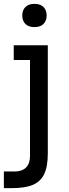

<svg xmlns="http://www.w3.org/2000/svg" viewBox="-22 -768 359 992"><path d="M-2 118H54Q92 118 112.5 97.5Q133 77 133 39V-458H49V-534H225V25Q225 92 206.5 131Q188 170 148 187Q108 204 40 204H-2ZM93 -688Q93 -715 109 -731.5Q125 -748 156 -748Q187 -748 203 -731.5Q219 -715 219 -688Q219 -661 203 -644.5Q187 -628 156 -628Q125 -628 109 -644.5Q93 -661 93 -688Z"/></svg>

Font: Sora-SIA
Style: Regular
Weight: 400
Designer: Jonathan Barnbrook, Julián Moncada
Foundry: Barnbrook Fonts
Version: Version 2.000